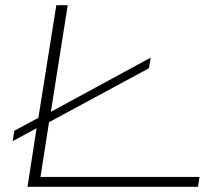

<svg xmlns="http://www.w3.org/2000/svg" viewBox="-20 -720 846 740"><path d="M86 0 121 -226 29 -176 35 -216 128 -266 197 -700H241L176 -289L561 -498L554 -457L169 -249L136 -38H749L743 0Z"/></svg>

Font: Georama ExtraExtended ExtraLight
Style: Italic
Weight: 200
Width: 8
Italic angle: -9°
Designer: Jean-Baptiste Levee
Foundry: Production Type
Version: Version 1.000